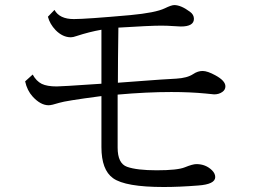

<svg xmlns="http://www.w3.org/2000/svg" viewBox="-20 -750 1040 757"><path d="M194.8 -710.9Q214.8 -674.8 271 -674.8Q318.8 -674.8 493.7 -690.4Q593.3 -699.7 629.9 -717.3Q655.8 -730 667 -730Q693.4 -730 729 -703.6Q744.6 -692.4 744.6 -675.8Q744.6 -645.5 692.9 -645.5Q684.6 -645.5 665.5 -647Q638.7 -648.9 616.2 -648.9Q572.3 -648.9 446.8 -641.1Q444.8 -511.2 444.8 -423.8Q489.3 -427.2 549.8 -431.6Q611.3 -436.5 674.8 -439.9Q718.3 -442.4 741.7 -458Q759.8 -470.2 778.8 -470.2Q797.9 -470.2 829.1 -453.1Q868.7 -431.6 868.7 -409.7Q868.7 -396 856.9 -387.7Q843.3 -377.9 824.2 -377.9Q822.8 -377.9 790.5 -381.3Q730 -387.2 655.3 -387.2Q558.1 -387.2 443.8 -377V-168Q443.8 -105.5 481 -92.3Q519.5 -78.6 597.7 -78.6Q679.7 -78.6 708.5 -90.3Q739.7 -103 754.4 -103Q791 -103 815.9 -78.6Q828.6 -65.9 828.6 -51.8Q828.6 -23.4 761.2 -18.6Q687 -12.7 625.5 -12.7Q474.1 -12.7 425.8 -47.4Q379.9 -80.1 379.9 -169.9V-371.1L371.6 -370.1Q238.3 -352.5 213.9 -344.7Q183.1 -335 171.9 -335Q140.1 -335 108.9 -369.1Q86.9 -393.1 79.1 -429.2L108.9 -456.1Q123 -430.2 144.5 -419.4Q165.5 -409.2 203.6 -409.2Q222.7 -409.2 358.4 -418.5L379.9 -419.9V-632.8Q332.5 -624.5 281.7 -607.9Q268.1 -603 259.3 -603Q227.1 -603 199.2 -631.3Q176.3 -655.3 168.9 -684.1Z"/></svg>

Font: BIZ UDMincho
Style: Regular
Weight: 400
Monospace: yes
Designer: TypeBank Co., Ltd.
Foundry: Morisawa Inc.
Version: Version 1.06